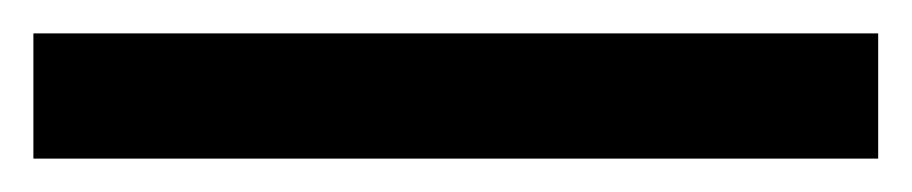

<svg xmlns="http://www.w3.org/2000/svg" viewBox="-23 -855 546 115"><path d="M503 -760H-3V-835H503Z"/></svg>

Font: Noto Sans Gurmukhi UI Medium
Style: Regular
Weight: 500
Designer: Jelle Bosma - Monotype Design Team
Foundry: Monotype Imaging Inc.
Version: Version 2.004; ttfautohint (v1.8.4.7-5d5b)